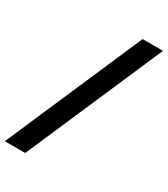

<svg xmlns="http://www.w3.org/2000/svg" viewBox="-277 -858 930 1063"><g transform="rotate(30 188.0 -326.5)"><path d="M441.9 -761.7 64 109.4H-66.4L311.5 -761.7Z"/></g></svg>

Font: Inter Tight
Style: Bold Italic
Weight: 700
Italic angle: -9.39999°
Designer: Rasmus Andersson
Foundry: rsms
Version: Version 3.004